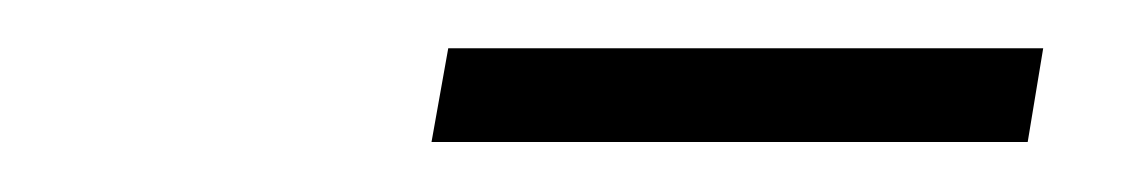

<svg xmlns="http://www.w3.org/2000/svg" viewBox="-20 -732 460 78"><path d="M403.8 -712.4 397.5 -674.3H155.3L162.1 -712.4Z"/></svg>

Font: Inter ExtraLight
Style: Italic
Weight: 250
Italic angle: -9.3988°
Designer: Rasmus Andersson
Foundry: rsms
Version: Version 4.001;git-66647c0bb